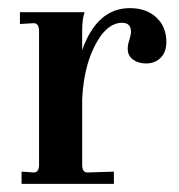

<svg xmlns="http://www.w3.org/2000/svg" viewBox="-20 -452 439 472"><path d="M33 0V-30L63 -28Q76 -28 76 -47V-375Q76 -395 63 -395L29 -393V-422H188Q182 -406 182 -376V-329Q219 -432 299 -432Q340 -432 364.5 -409Q389 -386 389 -349Q389 -324 375 -310Q361 -296 339 -296Q320 -296 307 -305.5Q294 -315 294 -332Q294 -342 298 -354Q302 -367 302 -374Q302 -396 280 -396Q253 -396 230 -367Q187 -308 182 -209V-47Q182 -28 195 -28L260 -30V0Z"/></svg>

Font: UnnaMedium
Style: Regular
Weight: 500
Designer: Jorge de Buen Unna
Foundry: Omnibus-Type
Version: Version 2.008;hotconv 1.0.109;makeotfexe 2.5.65596